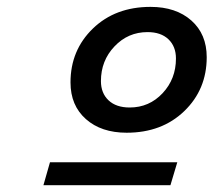

<svg xmlns="http://www.w3.org/2000/svg" viewBox="-20 -712 654 561"><path d="M419.9 -691.9Q494.1 -691.9 539.1 -652.1Q584 -612.3 584 -544.9Q584 -450.7 518.6 -387.5Q453.1 -324.2 350.1 -324.2Q275.9 -324.2 231 -364Q186 -403.8 186 -471.2Q186 -565.4 251.5 -628.7Q316.9 -691.9 419.9 -691.9ZM358.9 -397.9Q416 -397.9 455.1 -439.7Q494.1 -481.4 494.1 -541Q494.1 -576.2 472.2 -597.2Q450.2 -618.2 411.1 -618.2Q354 -618.2 314.5 -576.4Q274.9 -534.7 274.9 -475.1Q274.9 -439.9 297.1 -418.9Q319.3 -397.9 358.9 -397.9ZM126 -237.8H498L478 -170.9H106.9Z"/></svg>

Font: IntelOne Mono Medium
Style: Italic
Weight: 500
Italic angle: -16°
Designer: Fred Shallcrass
Foundry: Frere-Jones Type LLC
Version: Version 1.200;hotconv 1.1.0;makeotfexe 2.6.0;FJTRelease1.2